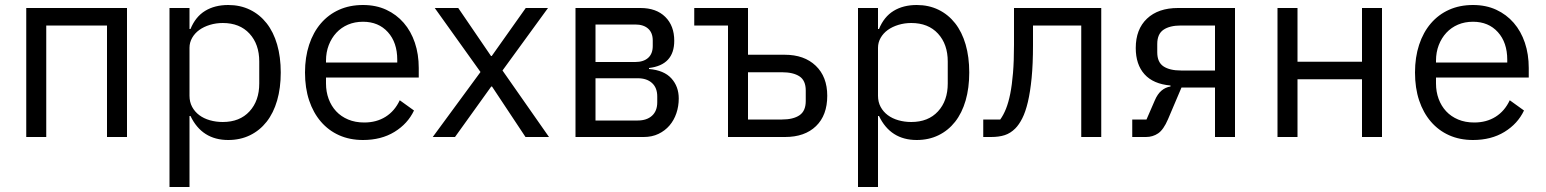

<svg xmlns="http://www.w3.org/2000/svg" viewBox="-20 -548 6182 768"><path d="M85 -516H488V0H408V-446H165V0H85Z M658 -516H738V-432H742Q762 -481 800.5 -504.5Q839 -528 893 -528Q941 -528 980 -509Q1019 -490 1046.5 -455Q1074 -420 1088.5 -370Q1103 -320 1103 -258Q1103 -196 1088.5 -146Q1074 -96 1046.5 -61Q1019 -26 980 -7Q941 12 893 12Q788 12 742 -84H738V200H658ZM871 -60Q939 -60 978 -102.5Q1017 -145 1017 -214V-302Q1017 -371 978 -413.5Q939 -456 871 -456Q844 -456 819.5 -448.5Q795 -441 777 -428Q759 -415 748.5 -396.5Q738 -378 738 -357V-165Q738 -140 748.5 -120.5Q759 -101 777 -87.5Q795 -74 819.5 -67Q844 -60 871 -60Z M1432 12Q1379 12 1336.5 -7Q1294 -26 1263.5 -61.5Q1233 -97 1216.5 -146.5Q1200 -196 1200 -258Q1200 -319 1216.5 -369Q1233 -419 1263.5 -454.5Q1294 -490 1336.5 -509Q1379 -528 1432 -528Q1484 -528 1525 -509Q1566 -490 1595 -456.5Q1624 -423 1639.5 -377Q1655 -331 1655 -276V-238H1284V-214Q1284 -181 1294.5 -152.5Q1305 -124 1324.5 -103Q1344 -82 1372.5 -70Q1401 -58 1437 -58Q1486 -58 1522.5 -81Q1559 -104 1579 -147L1636 -106Q1611 -53 1558 -20.5Q1505 12 1432 12ZM1432 -461Q1399 -461 1372 -449.5Q1345 -438 1325.5 -417Q1306 -396 1295 -367.5Q1284 -339 1284 -305V-298H1569V-309Q1569 -378 1531.5 -419.5Q1494 -461 1432 -461Z M1711 0 1902 -260 1719 -516H1813L1944 -324H1947L2083 -516H2172L1990 -266L2176 0H2082L1948 -202H1945L1800 0Z M2282 -516H2542Q2605 -516 2641 -480.5Q2677 -445 2677 -385Q2677 -288 2576 -276V-272Q2636 -267 2665.5 -234.5Q2695 -202 2695 -154Q2695 -123 2685.5 -95Q2676 -67 2658 -46Q2640 -25 2614 -12.5Q2588 0 2555 0H2282ZM2531 -66Q2567 -66 2588 -85Q2609 -104 2609 -139V-162Q2609 -197 2588 -216Q2567 -235 2531 -235H2362V-66ZM2521 -300Q2554 -300 2572.5 -316.5Q2591 -333 2591 -364V-386Q2591 -417 2572.5 -433.5Q2554 -450 2521 -450H2362V-300Z M2892 -446H2757V-516H2972V-329H3119Q3197 -329 3243 -285Q3289 -241 3289 -165Q3289 -87 3244 -43.5Q3199 0 3120 0H2892ZM3108 -70Q3153 -70 3178 -87Q3203 -104 3203 -144V-186Q3203 -226 3178 -242.5Q3153 -259 3108 -259H2972V-70Z M3412 -516H3492V-432H3496Q3516 -481 3554.5 -504.5Q3593 -528 3647 -528Q3695 -528 3734 -509Q3773 -490 3800.5 -455Q3828 -420 3842.5 -370Q3857 -320 3857 -258Q3857 -196 3842.5 -146Q3828 -96 3800.5 -61Q3773 -26 3734 -7Q3695 12 3647 12Q3542 12 3496 -84H3492V200H3412ZM3625 -60Q3693 -60 3732 -102.5Q3771 -145 3771 -214V-302Q3771 -371 3732 -413.5Q3693 -456 3625 -456Q3598 -456 3573.5 -448.5Q3549 -441 3531 -428Q3513 -415 3502.5 -396.5Q3492 -378 3492 -357V-165Q3492 -140 3502.5 -120.5Q3513 -101 3531 -87.5Q3549 -74 3573.5 -67Q3598 -60 3625 -60Z M3913 -70H3981Q3994 -88 4004 -113Q4014 -138 4021 -173Q4028 -208 4032 -256Q4036 -304 4036 -369V-516H4385V0H4305V-446H4112V-367Q4112 -292 4106.5 -236Q4101 -180 4091.5 -140Q4082 -100 4069 -74.5Q4056 -49 4041 -34Q4022 -15 3999 -7.5Q3976 0 3944 0H3913Z M4509 -70H4566L4599 -146Q4610 -172 4626 -185.5Q4642 -199 4662 -202V-206Q4593 -212 4558 -251Q4523 -290 4523 -356Q4523 -431 4568 -473.5Q4613 -516 4692 -516H4920V0H4840V-198H4706L4652 -71Q4634 -29 4612.5 -14.5Q4591 0 4564 0H4509ZM4840 -266V-446H4704Q4659 -446 4634 -429Q4609 -412 4609 -372V-339Q4609 -299 4634 -282.5Q4659 -266 4704 -266Z M5090 -516H5170V-301H5428V-516H5508V0H5428V-231H5170V0H5090Z M5872 12Q5819 12 5776.5 -7Q5734 -26 5703.5 -61.5Q5673 -97 5656.5 -146.5Q5640 -196 5640 -258Q5640 -319 5656.5 -369Q5673 -419 5703.5 -454.5Q5734 -490 5776.5 -509Q5819 -528 5872 -528Q5924 -528 5965 -509Q6006 -490 6035 -456.5Q6064 -423 6079.5 -377Q6095 -331 6095 -276V-238H5724V-214Q5724 -181 5734.5 -152.5Q5745 -124 5764.5 -103Q5784 -82 5812.5 -70Q5841 -58 5877 -58Q5926 -58 5962.5 -81Q5999 -104 6019 -147L6076 -106Q6051 -53 5998 -20.5Q5945 12 5872 12ZM5872 -461Q5839 -461 5812 -449.5Q5785 -438 5765.5 -417Q5746 -396 5735 -367.5Q5724 -339 5724 -305V-298H6009V-309Q6009 -378 5971.5 -419.5Q5934 -461 5872 -461Z"/></svg>

Font: IBMPlexSans
Style: Regular
Weight: 400
Designer: Mike Abbink, Paul van der Laan, Pieter van Rosmalen
Foundry: Bold Monday
Version: Version 3.1